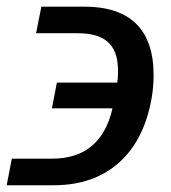

<svg xmlns="http://www.w3.org/2000/svg" viewBox="-33 -548 507 568"><path d="M344.2 -92.8Q306.2 -47.4 251.2 -23.7Q196.3 0 126 0H-13.2L2 -78.6H120.1Q194.3 -78.6 238.8 -116.5Q283.2 -154.3 299.8 -227.5H120.6L135.3 -303.7H314Q316.9 -323.2 315.9 -347.7Q314 -399.9 284.9 -424.8Q255.9 -449.7 197.3 -449.7H73.7L89.4 -528.3H216.8Q318.4 -528.3 369.9 -477.5Q421.4 -426.8 421.4 -325.7Q421.4 -262.7 401.4 -199.5Q381.3 -136.2 344.2 -92.8Z"/></svg>

Font: Arimo Medium
Style: Italic
Weight: 500
Italic angle: -12°
Designer: Steve Matteson
Foundry: Monotype Imaging Inc.
Version: Version 1.33